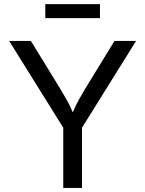

<svg xmlns="http://www.w3.org/2000/svg" viewBox="-20 -930 719 950"><path d="M293 0V-297.9L25.4 -727.5H132.8L276.9 -492.7Q295.4 -462.4 310.5 -435.3Q325.7 -408.2 340.3 -374Q355 -409.2 370.1 -436.5Q385.3 -463.9 402.8 -492.7L546.4 -727.5H653.3L385.7 -297.9V0ZM474.6 -909.7V-840.3H204.1V-909.7Z"/></svg>

Font: Inter
Style: Regular
Weight: 400
Designer: Rasmus Andersson
Foundry: rsms
Version: Version 4.001;git-9221beed3